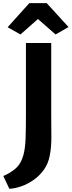

<svg xmlns="http://www.w3.org/2000/svg" viewBox="-38 -1010 445 1192"><path d="M20 162 -17.5 82.5Q19.5 68 55.5 38.8Q91.5 9.5 107 -46.5Q118.5 -87.5 120.8 -148.5Q123 -209.5 123 -297V-743H280V-299Q280 -226.5 280.8 -162Q281.5 -97.5 271 -44.5Q261.5 7 233.2 45.5Q205 84 167.2 109.5Q129.5 135 90.5 148Q51.5 161 20 162ZM89 -796 9.5 -841 144 -990.5H252L387.5 -842L307 -796L197.5 -892Z"/></svg>

Font: Koeln Type Sans
Style: Bold
Weight: 700
Designer: Eben Sorkin
Foundry: Eben Sorkin
Version: Version 2.001